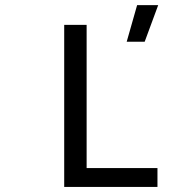

<svg xmlns="http://www.w3.org/2000/svg" viewBox="-139 -736 709 756"><path d="M481 0V-74.2H202.1V-638.2H113.8V0ZM483.9 -715.8H400.9L359.9 -571.8H430.7ZM-119.1 -490.2Z"/></svg>

Font: CodeNewRoman Nerd Font Mono
Style: Regular
Weight: 400
Monospace: yes
Designer: Sam Radian
Foundry: Code New Roman
Version: Version 2.00 November 29, 2014;Nerd Fonts 3.2.1